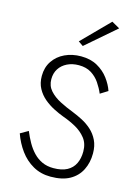

<svg xmlns="http://www.w3.org/2000/svg" viewBox="-140 -1025 803 1110"><g transform="rotate(15 262.0 -470.0)"><path d="M87 -214 40 -187Q59 -133 91.5 -88.5Q124 -44 170.5 -17.5Q217 9 276 9Q346 9 390.5 -16Q435 -41 457 -85Q479 -129 479 -184Q479 -229 463 -262Q447 -295 421 -318.5Q395 -342 364 -358Q333 -374 305 -385Q263 -401 224 -421Q185 -441 160 -469Q135 -497 135 -537Q135 -573 152 -599.5Q169 -626 199.5 -641Q230 -656 269 -656Q313 -656 343.5 -637Q374 -618 394 -588.5Q414 -559 427 -528L472 -556Q460 -592 433.5 -627.5Q407 -663 366 -686Q325 -709 268 -709Q215 -709 171.5 -688.5Q128 -668 102.5 -630Q77 -592 77 -541Q77 -498 94.5 -466Q112 -434 139.5 -411Q167 -388 198.5 -372Q230 -356 257 -346Q297 -332 334.5 -311.5Q372 -291 397 -259.5Q422 -228 422 -180Q422 -139 407 -108Q392 -77 360.5 -60Q329 -43 279 -43Q241 -43 211.5 -56.5Q182 -70 159 -94Q136 -118 118.5 -149Q101 -180 87 -214ZM438 -922 390 -949 232 -789 261 -769Z"/></g></svg>

Font: Jost Light
Style: Regular
Weight: 300
Version: Version 3.710